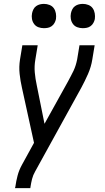

<svg xmlns="http://www.w3.org/2000/svg" viewBox="-20 -763 540 988"><path d="M57 205 59 198Q63 169 70.5 140.5Q78 112 93 85L155 -28L93 -311Q85 -346 81 -382.5Q77 -419 83 -457L95 -530H174L162 -457Q156 -423 159 -390Q162 -357 169 -325L209 -126L330 -344Q337 -358 344.5 -371.5Q352 -385 358.5 -399Q365 -413 369.5 -427.5Q374 -442 377 -457L389 -530H467L455 -457Q449 -419 433 -382.5Q417 -346 398 -311L161 119Q150 138 145 158Q140 178 137 198L136 205ZM406 -618Q391 -618 377.5 -623Q364 -628 355.5 -639.5Q347 -651 344.5 -665.5Q342 -680 345 -695Q347 -705 352 -715Q357 -725 366 -731.5Q375 -738 385.5 -740.5Q396 -743 406 -743Q421 -743 435 -737.5Q449 -732 457 -720.5Q465 -709 467.5 -694.5Q470 -680 468 -665Q466 -655 460.5 -645Q455 -635 446 -628.5Q437 -622 426.5 -620Q416 -618 406 -618ZM206 -618Q191 -618 177.5 -623Q164 -628 155.5 -639.5Q147 -651 144.5 -665.5Q142 -680 145 -695Q147 -705 152 -715Q157 -725 166 -731.5Q175 -738 185.5 -740.5Q196 -743 206 -743Q221 -743 235 -737.5Q249 -732 257 -720.5Q265 -709 267.5 -694.5Q270 -680 268 -665Q266 -655 260.5 -645Q255 -635 246 -628.5Q237 -622 226.5 -620Q216 -618 206 -618Z"/></svg>

Font: Iosevka Curly Oblique
Style: Regular
Weight: 400
Italic angle: -9°
Monospace: yes
Designer: Belleve Invis
Foundry: Belleve Invis
Version: Version 11.1.0; ttfautohint (v1.8.3)